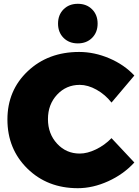

<svg xmlns="http://www.w3.org/2000/svg" viewBox="-20 -980 730 1009"><path d="M314 -931Q343 -960 389 -960Q435 -960 464 -931Q493 -902 493 -856Q493 -810 464 -781Q435 -752 389 -752Q343 -752 314 -781Q285 -810 285 -856Q285 -902 314 -931ZM396 -707Q476 -707 554.5 -673.5Q633 -640 686 -583L566 -441Q533 -483 487.5 -508.5Q442 -534 399 -534Q328 -534 280 -482.5Q232 -431 232 -354Q232 -277 280 -225Q328 -173 399 -173Q439 -173 484.5 -195Q530 -217 566 -254L686 -126Q629 -64 548.5 -27.5Q468 9 389 9Q229 9 124 -94Q19 -197 19 -352Q19 -505 126 -606Q233 -707 396 -707Z"/></svg>

Font: Montserrat Extra Bold
Style: Regular
Weight: 800
Designer: Julieta Ulanovsky
Foundry: Julieta Ulanovsky
Version: Version 3.001;PS 003.001;hotconv 1.0.70;makeotf.lib2.5.58329